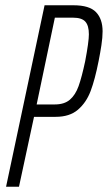

<svg xmlns="http://www.w3.org/2000/svg" viewBox="-20 -708 409 728"><path d="M149 -688H259Q319 -688 344 -662Q369 -636 369 -589Q369 -566 364.5 -536.5Q360 -507 354 -477Q340 -406 323.5 -362.5Q307 -319 275.5 -292Q244 -265 191 -265H109L52 0H3ZM303 -476Q317 -550 317 -578Q317 -611 303.5 -626Q290 -641 257 -641H188L119 -312H188Q224 -312 245 -330Q266 -348 278 -381.5Q290 -415 303 -476Z"/></svg>

Font: Saira Ultra Condensed Light
Style: Italic
Weight: 300
Width: 1
Italic angle: -12°
Designer: Hector Gatti with collaboration of the Omnibus-Type team
Foundry: Omnibus-Type
Version: Version 1.001; ttfautohint (v1.8)